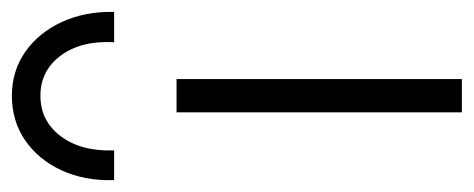

<svg xmlns="http://www.w3.org/2000/svg" viewBox="-286 -540 797 323"><g transform="rotate(-90 112.5 -378.5)"><path d="M85 0V-480H141V0ZM-29 -585Q-30.5 -634.5 -12.5 -673.5Q5.5 -712.5 38 -734.8Q70.5 -757 113 -757Q154.5 -757 186.8 -734.5Q219 -712 237 -673Q255 -634 254 -585H203Q206 -640.5 180.5 -674.8Q155 -709 113 -709Q70.5 -709 44.8 -674.8Q19 -640.5 21 -585Z"/></g></svg>

Font: Geologica Thin
Style: Regular
Weight: 100
Version: Version 1.010;gftools[0.9.28]